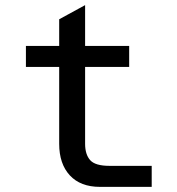

<svg xmlns="http://www.w3.org/2000/svg" viewBox="-20 -729 690 749"><path d="M370.1 0Q293.9 0 252.4 -44.9Q210.9 -89.8 210.9 -168V-467.8H81.1V-549.8H210.9V-653.8L312 -709V-549.8H483.9V-467.8H312V-168Q312 -126.5 331.8 -104.2Q351.6 -82 407.2 -82H571.8V0Z"/></svg>

Font: Azeret Mono
Style: Regular
Weight: 400
Designer: Martin Vácha
Foundry: Displaay
Version: Version 1.002